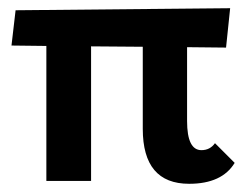

<svg xmlns="http://www.w3.org/2000/svg" viewBox="-20 -441 609 468"><path d="M504 -92 552 -44Q521 7 441 7Q328 7 328 -127V-327L202 -328V0H93V-329L8 -330L18 -416L541 -421L531 -325L436 -326V-146Q436 -75 471 -75Q492 -75 504 -92Z"/></svg>

Font: EauTest
Style: Bold Italic
Weight: 700
Italic angle: -12°
Designer: Christian Thalmann (Catharsis Fonts)
Version: Version 0.001;PS 000.001;hotconv 1.0.88;makeotf.lib2.5.64775